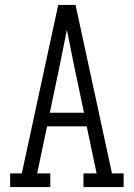

<svg xmlns="http://www.w3.org/2000/svg" viewBox="-20 -755 540 775"><path d="M21 0V-55H68L162 -490L215 -735H285L432 -55H479V0H317V-55H370L330 -245H170L130 -55H183V0ZM181 -300H319L279 -490Q272 -526 264.5 -562.5Q257 -599 250 -635Q243 -599 235.5 -562.5Q228 -526 221 -490Z"/></svg>

Font: Iosevka Slab Light
Style: Regular
Weight: 300
Monospace: yes
Designer: Belleve Invis
Foundry: Belleve Invis
Version: Version 11.1.0; ttfautohint (v1.8.3)